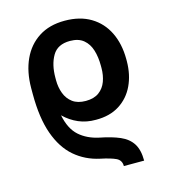

<svg xmlns="http://www.w3.org/2000/svg" viewBox="-116 -644 852 968"><g transform="rotate(-15 310.5 -160.5)"><path d="M335.4 -29.3Q286.1 -28.8 245.1 -46.4Q204.1 -64 170.4 -96.7Q185.1 -23.4 225.6 12.7Q266.1 48.8 328.1 62Q390.6 74.2 432.4 92.3Q474.1 110.4 495.1 143.3Q516.1 176.3 516.1 232.4H410.2Q410.2 201.7 384 189.2Q357.9 176.8 303.7 165.5Q229.5 149.4 174.8 102.3Q120.1 55.2 90.3 -28.3Q60.5 -111.8 60.5 -236.8V-269Q61 -353.5 90.3 -417.2Q119.6 -481 175.3 -516.8Q231 -552.7 310.5 -552.7Q390.6 -552.7 446.5 -519Q502.4 -485.4 531.7 -425.5Q561 -365.7 561.5 -287.1V-273.9Q561 -204.1 534.9 -148.7Q508.8 -93.3 458.3 -61Q407.7 -28.8 335.4 -29.3ZM310.5 -134.3Q353.5 -134.3 379.6 -153.6Q405.8 -172.9 417.5 -204.8Q429.2 -236.8 429.2 -273.9V-287.1Q429.2 -331.1 418.2 -367.4Q407.2 -403.8 381.1 -425.5Q355 -447.3 310.5 -447.3Q245.6 -447.3 218.8 -401.4Q191.9 -355.5 191.9 -287.1V-273.9Q191.9 -236.8 203.9 -205.1Q215.8 -173.3 241.9 -153.8Q268.1 -134.3 310.5 -134.3Z"/></g></svg>

Font: Inter Tight SemiBold
Style: Regular
Weight: 600
Designer: Rasmus Andersson
Foundry: rsms
Version: Version 3.004; ttfautohint (v1.8.4.7-5d5b)